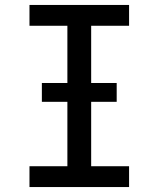

<svg xmlns="http://www.w3.org/2000/svg" viewBox="-20 -755 640 775"><path d="M99 0V-84H252V-651H99V-735H501V-651H348V-84H501V0ZM451 -344H149V-420H451Z"/></svg>

Font: Iosevka Slab Medium Extended
Style: Regular
Weight: 500
Width: 7
Monospace: yes
Designer: Belleve Invis
Foundry: Belleve Invis
Version: Version 11.1.1; ttfautohint (v1.8.3)